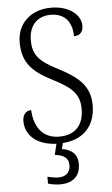

<svg xmlns="http://www.w3.org/2000/svg" viewBox="-62 -765 605 1036"><g transform="rotate(-5 240.0 -247.0)"><path d="M222 230C289 230 331 196 331 128C331 74 296 48 247 41L255 9C367 2 433 -69 433 -181C433 -290 363 -340 265 -391C169 -440 131 -475 131 -558C131 -633 172 -686 250 -686C329 -686 365 -632 365 -560C396 -560 415 -577 415 -613C415 -670 355 -724 254 -724C145 -724 70 -654 70 -552C70 -444 121 -391 225 -338C331 -284 372 -247 372 -165C372 -79 326 -27 239 -27C148 -27 104 -93 100 -183C70 -183 53 -159 53 -127C53 -56 107 5 220 10L206 69C252 74 280 91 280 131C280 172 254 192 215 192C197 192 178 188 156 183V220C178 227 203 230 222 230Z"/></g></svg>

Font: Noto Serif Devanagari SemiCondensed Light
Style: Regular
Weight: 300
Width: 4
Designer: Universal Thirst, Indian Type Foundry and the Monotype Design Team
Foundry: Monotype Imaging Inc.
Version: Version 2.004